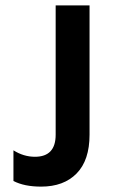

<svg xmlns="http://www.w3.org/2000/svg" viewBox="-20 -693 419 714"><path d="M313 -192Q313 -97 265 -48Q217 1 133 1Q70 1 30 -20V-134Q68 -110 110 -110Q187 -110 187 -192V-673H313Z"/></svg>

Font: Hind Colombo SemiBold
Style: Regular
Weight: 600
Designer: Jyotish Sonowal, Aditi Pimprikar
Foundry: Indian Type Foundry
Version: Version 1.000;PS 1.0;hotconv 1.0.86;makeotf.lib2.5.63406; tt